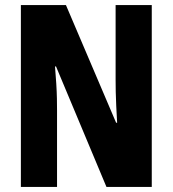

<svg xmlns="http://www.w3.org/2000/svg" viewBox="-20 -734 678 754"><path d="M576 0H398L200 -473H196Q199 -437 201 -405Q203 -373 203.5 -347Q204 -321 204 -300V0H62V-714H239L436 -252H440Q438 -287 436.5 -317.5Q435 -348 434.5 -373.5Q434 -399 434 -420V-714H576Z"/></svg>

Font: Noto Sans Khmer ExtraCondensed ExtraBold
Style: Regular
Weight: 800
Width: 2
Designer: Danh Hong and the Monotype Design Team
Foundry: Monotype Imaging Inc.
Version: Version 2.004